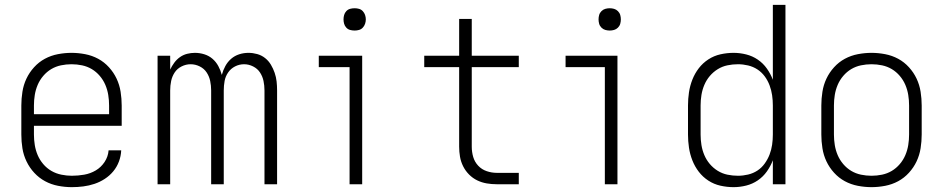

<svg xmlns="http://www.w3.org/2000/svg" viewBox="-20 -760 3890 792"><path d="M276 12Q248 12 219.5 6.5Q191 1 166 -12.5Q141 -26 121.5 -47Q102 -68 89.5 -94Q77 -120 72.5 -148Q68 -176 68 -205V-325Q68 -353 72.5 -381.5Q77 -410 89 -435.5Q101 -461 120.5 -482.5Q140 -504 165 -517.5Q190 -531 218.5 -536.5Q247 -542 275 -542Q303 -542 331.5 -536.5Q360 -531 385 -517.5Q410 -504 429.5 -482.5Q449 -461 461 -435.5Q473 -410 477.5 -381.5Q482 -353 482 -325V-241H120V-205Q120 -183 123.5 -161.5Q127 -140 135.5 -120Q144 -100 158.5 -83Q173 -66 192 -55Q211 -44 233 -39.5Q255 -35 276 -35Q302 -35 327.5 -39.5Q353 -44 375 -57Q397 -70 411.5 -92Q426 -114 428 -140H480Q479 -116 470.5 -93.5Q462 -71 447 -53Q432 -35 412 -22Q392 -9 369.5 -1.5Q347 6 323.5 9Q300 12 276 12ZM430 -289V-325Q430 -347 426.5 -368.5Q423 -390 414.5 -410Q406 -430 391.5 -447Q377 -464 358.5 -475Q340 -486 318.5 -490.5Q297 -495 275 -495Q253 -495 231.5 -490.5Q210 -486 191.5 -475Q173 -464 158.5 -447Q144 -430 135.5 -410Q127 -390 123.5 -368.5Q120 -347 120 -325V-289Z M630 0V-530H682V-473Q689 -488 699 -501.5Q709 -515 722.5 -524.5Q736 -534 752 -538Q768 -542 784 -542Q804 -542 823 -536Q842 -530 856.5 -517.5Q871 -505 880.5 -487.5Q890 -470 895 -451Q900 -470 909.5 -487.5Q919 -505 933.5 -517.5Q948 -530 966.5 -536Q985 -542 1005 -542Q1023 -542 1041 -537Q1059 -532 1073.5 -520.5Q1088 -509 1097.5 -493Q1107 -477 1113 -459.5Q1119 -442 1121 -424Q1123 -406 1123 -387V0H1071V-387Q1071 -407 1067 -426Q1063 -445 1052.5 -461Q1042 -477 1024 -486Q1006 -495 987 -495Q967 -495 949.5 -486Q932 -477 921 -461Q910 -445 906.5 -426Q903 -407 903 -387V0H851V-387Q851 -407 847 -426Q843 -445 832.5 -461Q822 -477 804 -486Q786 -495 766 -495Q747 -495 729 -486Q711 -477 700.5 -461Q690 -445 686 -426Q682 -407 682 -387V0Z M1443 -634Q1433 -634 1424 -636.5Q1415 -639 1408.5 -646Q1402 -653 1399.5 -662Q1397 -671 1397 -680Q1397 -689 1399.5 -698Q1402 -707 1408.5 -714Q1415 -721 1424 -723.5Q1433 -726 1443 -726Q1452 -726 1461 -723.5Q1470 -721 1476.5 -714Q1483 -707 1486 -698Q1489 -689 1489 -680Q1489 -671 1486 -662Q1483 -653 1476.5 -646Q1470 -639 1461 -636.5Q1452 -634 1443 -634ZM1422 0V-483H1295V-530H1474V0Z M2120 0H2029Q2008 0 1987.5 -3.5Q1967 -7 1948.5 -16Q1930 -25 1915 -40Q1900 -55 1890.5 -74Q1881 -93 1877.5 -113.5Q1874 -134 1874 -155V-483H1730V-530H1874V-682H1926V-530H2120V-483H1926V-155Q1926 -133 1932 -112.5Q1938 -92 1952.5 -76.5Q1967 -61 1987.5 -54Q2008 -47 2029 -47H2120Z M2475 0V-483H2313V-530H2527V0ZM2495 -634Q2486 -634 2477 -636.5Q2468 -639 2461 -646Q2454 -653 2451.5 -662Q2449 -671 2449 -680Q2449 -689 2451.5 -698Q2454 -707 2461 -714Q2468 -721 2477 -723.5Q2486 -726 2495 -726Q2504 -726 2513 -723.5Q2522 -721 2529 -714Q2536 -707 2538.5 -698Q2541 -689 2541 -680Q2541 -671 2538.5 -662Q2536 -653 2529 -646Q2522 -639 2513 -636.5Q2504 -634 2495 -634Z M3006 12Q2979 12 2952 6Q2925 0 2902 -15Q2879 -30 2862.5 -51.5Q2846 -73 2836 -98.5Q2826 -124 2822 -151Q2818 -178 2818 -205V-325Q2818 -352 2822 -379Q2826 -406 2836 -431.5Q2846 -457 2862.5 -478.5Q2879 -500 2902 -515Q2925 -530 2952 -536Q2979 -542 3006 -542Q3032 -542 3058 -535.5Q3084 -529 3106 -514Q3128 -499 3143.5 -477Q3159 -455 3168 -431V-740H3220V0H3168V-99Q3159 -75 3143.5 -53Q3128 -31 3106 -16Q3084 -1 3058 5.5Q3032 12 3006 12ZM3024 -35Q3045 -35 3066 -40Q3087 -45 3104.5 -56.5Q3122 -68 3134.5 -85.5Q3147 -103 3154.5 -122.5Q3162 -142 3165 -163Q3168 -184 3168 -205V-325Q3168 -346 3165 -367Q3162 -388 3154.5 -408Q3147 -428 3134.5 -445Q3122 -462 3104.5 -473.5Q3087 -485 3066 -490Q3045 -495 3024 -495Q3002 -495 2980.5 -490.5Q2959 -486 2940.5 -474.5Q2922 -463 2908 -446.5Q2894 -430 2885.5 -410Q2877 -390 2873.5 -368.5Q2870 -347 2870 -325V-205Q2870 -183 2873.5 -161.5Q2877 -140 2885.5 -120Q2894 -100 2908 -83.5Q2922 -67 2940.5 -55.5Q2959 -44 2980.5 -39.5Q3002 -35 3024 -35Z M3575 12Q3547 12 3518.5 6.5Q3490 1 3465 -12.5Q3440 -26 3420.5 -47.5Q3401 -69 3389 -94.5Q3377 -120 3372.5 -148.5Q3368 -177 3368 -205V-325Q3368 -353 3372.5 -381.5Q3377 -410 3389 -435.5Q3401 -461 3420.5 -482.5Q3440 -504 3465 -517.5Q3490 -531 3518.5 -536.5Q3547 -542 3575 -542Q3603 -542 3631.5 -536.5Q3660 -531 3685 -517.5Q3710 -504 3729.5 -482.5Q3749 -461 3761 -435.5Q3773 -410 3777.5 -381.5Q3782 -353 3782 -325V-205Q3782 -177 3777.5 -148.5Q3773 -120 3761 -94.5Q3749 -69 3729.5 -47.5Q3710 -26 3685 -12.5Q3660 1 3631.5 6.5Q3603 12 3575 12ZM3575 -35Q3597 -35 3618.5 -39.5Q3640 -44 3658.5 -55Q3677 -66 3691.5 -83Q3706 -100 3714.5 -120Q3723 -140 3726.5 -161.5Q3730 -183 3730 -205V-325Q3730 -347 3726.5 -368.5Q3723 -390 3714.5 -410Q3706 -430 3691.5 -447Q3677 -464 3658.5 -475Q3640 -486 3618.5 -490.5Q3597 -495 3575 -495Q3553 -495 3531.5 -490.5Q3510 -486 3491.5 -475Q3473 -464 3458.5 -447Q3444 -430 3435.5 -410Q3427 -390 3423.5 -368.5Q3420 -347 3420 -325V-205Q3420 -183 3423.5 -161.5Q3427 -140 3435.5 -120Q3444 -100 3458.5 -83Q3473 -66 3491.5 -55Q3510 -44 3531.5 -39.5Q3553 -35 3575 -35Z"/></svg>

Font: Lode Dark
Style: Regular
Weight: 400
Monospace: yes
Designer: Belleve Invis
Foundry: Belleve Invis
Version: Version 29.2.0; ttfautohint (v1.8.3)